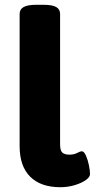

<svg xmlns="http://www.w3.org/2000/svg" viewBox="-20 -774 396 802"><path d="M232 8Q150 8 106 -36Q62 -80 62 -163V-716Q62 -735 78.5 -744.5Q95 -754 131 -754H162Q199 -754 215 -744.5Q231 -735 231 -716V-171Q231 -145 240.5 -136.5Q250 -128 270 -128Q289 -128 302 -135Q315 -142 322 -142Q331 -142 339 -124Q347 -106 351.5 -83.5Q356 -61 356 -47Q356 -34 338 -21.5Q320 -9 291.5 -0.5Q263 8 232 8Z"/></svg>

Font: Asap Expanded ExtraBold
Style: Regular
Weight: 800
Width: 7
Designer: Pablo Cosgaya
Foundry: Omnibus-Type
Version: Version 3.001; ttfautohint (v1.8.4.7-5d5b)